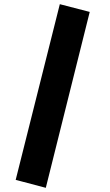

<svg xmlns="http://www.w3.org/2000/svg" viewBox="-20 -817 524 918"><path d="M55 43 266 -797 409 -760 199 81Z"/></svg>

Font: SUITE Heavy
Style: Regular
Weight: 900
Designer: Sun
Foundry: Sun
Version: Version 2.040